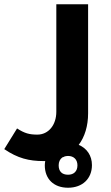

<svg xmlns="http://www.w3.org/2000/svg" viewBox="-60 -515 518 900"><path d="M144 240C147 240 149 240 152 240C151 246 150 253 150 260C150 324 192 365 259 365C327 365 371 322 371 259C371 214 347 180 309 164C337 127 353 76 353 16V-495H204V9C204 70 168 116 115 116C78 116 55 110 20 87L-40 184C23 227 76 240 144 240ZM259 304C230 304 215 288 215 260C215 244 221 231 232 223C236 222 240 220 244 218C249 217 254 216 259 216C286 216 303 233 303 260C303 288 286 304 259 304Z"/></svg>

Font: Noto Kufi Arabic
Style: Bold
Weight: 700
Designer: Monotype Design Team, David Williams, Khaled Hosny
Foundry: Google LLC
Version: Version 2.109